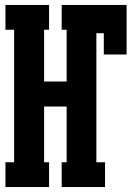

<svg xmlns="http://www.w3.org/2000/svg" viewBox="-20 -755 540 775"><path d="M2 0V-100H37V-635H2V-735H178V-635H158V-426H249V-635H229V-735H491V-535H399V-621H369V-100H404V0H229V-100H249V-325H158V-100H178V0Z"/></svg>

Font: Iosevka Slab Heavy
Style: Regular
Weight: 900
Monospace: yes
Designer: Belleve Invis
Foundry: Belleve Invis
Version: Version 11.1.0; ttfautohint (v1.8.3)